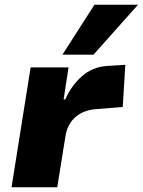

<svg xmlns="http://www.w3.org/2000/svg" viewBox="-20 -795 606 815"><path d="M29 0 110 -509H271L250 -373H257Q283 -432 328 -471.5Q373 -511 434 -515L512 -520L501 -341L379 -331Q345 -327 319.5 -312Q294 -297 278.5 -273Q263 -249 258 -218L223 0ZM245 -563 381 -775H566L377 -563Z"/></svg>

Font: Nunito Sans 6pt Black
Style: Italic
Weight: 900
Italic angle: -9°
Version: Version 3.101;gftools[0.9.27]